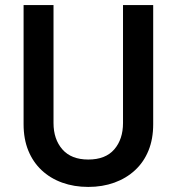

<svg xmlns="http://www.w3.org/2000/svg" viewBox="-20 -720 696 757"><path d="M73 -700V-230Q73 -172 91.5 -126.5Q110 -81 144 -49Q178 -17 225 0Q272 17 328 17Q384 17 431 0Q478 -17 512.5 -49Q547 -81 565.5 -126.5Q584 -172 584 -230V-700H465V-235Q465 -171 430.5 -131Q396 -91 328 -91Q261 -91 226 -131Q191 -171 191 -235V-700Z"/></svg>

Font: Jost Medium
Style: Regular
Weight: 500
Version: Version 3.710